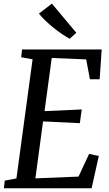

<svg xmlns="http://www.w3.org/2000/svg" viewBox="-20 -1008 586 1028"><path d="M1 0 5.5 -41 68 -52.5 154.5 -690.5 93.5 -701.5 98 -743H524.5L513.5 -583.5H461.5L441.5 -690L257 -697.5L218.5 -413L417.5 -422L407.5 -348.5L210.5 -358L169.5 -53L400.5 -62.5L457 -184L509 -173L470.5 0ZM353.5 -800.5Q335.5 -810 312.8 -825.2Q290 -840.5 266.8 -859.2Q243.5 -878 222.8 -897.8Q202 -917.5 188.5 -935.5L258 -988.5L388.5 -832.5Z"/></svg>

Font: Merriweather 24pt SemiCondensed
Style: Italic
Weight: 400
Width: 4
Italic angle: -7.8°
Designer: Eben Sorkin
Foundry: Eben Sorkin
Version: Version 2.101